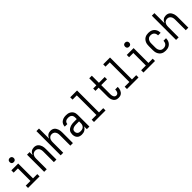

<svg xmlns="http://www.w3.org/2000/svg" viewBox="441 -2422 4117 4117"><g transform="rotate(-45 2500.0 -363.5)"><path d="M75 0V-70H218V-450H89V-520H296V-70H425V0ZM250 -608Q237 -608 225 -611.5Q213 -615 204 -624Q195 -633 191.5 -645Q188 -657 188 -670Q188 -683 191.5 -695Q195 -707 204 -716Q213 -725 225 -729Q237 -733 250 -733Q263 -733 275 -729Q287 -725 296 -716Q305 -707 309 -695Q313 -683 313 -670Q313 -657 309 -645Q305 -633 296 -624Q287 -615 275 -611.5Q263 -608 250 -608Z M564 0V-520H642V-429Q650 -450 663 -469Q676 -488 694.5 -502Q713 -516 735.5 -522Q758 -528 780 -528Q805 -528 829 -521Q853 -514 871.5 -498.5Q890 -483 903 -461.5Q916 -440 923.5 -416.5Q931 -393 933.5 -368.5Q936 -344 936 -320V0H858V-320Q858 -337 856 -353.5Q854 -370 849 -385.5Q844 -401 834.5 -415Q825 -429 812 -439Q799 -449 783 -453.5Q767 -458 750 -458Q733 -458 717 -453.5Q701 -449 688 -439Q675 -429 665.5 -415Q656 -401 651 -385.5Q646 -370 644 -353.5Q642 -337 642 -320V0Z M1064 0V-735H1142V-429Q1150 -450 1163 -469Q1176 -488 1194.5 -502Q1213 -516 1235.5 -522Q1258 -528 1280 -528Q1305 -528 1329 -521Q1353 -514 1371.5 -498.5Q1390 -483 1403 -461.5Q1416 -440 1423.5 -416.5Q1431 -393 1433.5 -368.5Q1436 -344 1436 -320V0H1358V-320Q1358 -337 1356 -353.5Q1354 -370 1349 -385.5Q1344 -401 1334.5 -415Q1325 -429 1312 -439Q1299 -449 1283 -453.5Q1267 -458 1250 -458Q1233 -458 1217 -453.5Q1201 -449 1188 -439Q1175 -429 1165.5 -415Q1156 -401 1151 -385.5Q1146 -370 1144 -353.5Q1142 -337 1142 -320V0Z M1702 8Q1672 8 1643 -1Q1614 -10 1593.5 -32Q1573 -54 1564.5 -83Q1556 -112 1556 -141Q1556 -167 1562.5 -192Q1569 -217 1584.5 -237Q1600 -257 1622 -270.5Q1644 -284 1668.5 -292Q1693 -300 1718 -303Q1743 -306 1769 -306H1858V-355Q1858 -376 1851 -397Q1844 -418 1828 -432Q1812 -446 1791 -452Q1770 -458 1749 -458Q1729 -458 1709.5 -454Q1690 -450 1674 -439Q1658 -428 1649 -410Q1640 -392 1640 -373H1562Q1562 -396 1568.5 -418Q1575 -440 1588 -459Q1601 -478 1619.5 -491.5Q1638 -505 1659 -513.5Q1680 -522 1703 -525Q1726 -528 1749 -528Q1773 -528 1797 -524.5Q1821 -521 1843 -511Q1865 -501 1883.5 -485Q1902 -469 1914 -448Q1926 -427 1931 -403Q1936 -379 1936 -355V0H1858V-86Q1849 -64 1832.5 -45.5Q1816 -27 1795 -14.5Q1774 -2 1750 3Q1726 8 1702 8ZM1732 -62Q1756 -62 1780.5 -68.5Q1805 -75 1823 -91.5Q1841 -108 1849.5 -131.5Q1858 -155 1858 -180V-236H1769Q1754 -236 1738.5 -234.5Q1723 -233 1708.5 -229.5Q1694 -226 1680 -219.5Q1666 -213 1655 -203Q1644 -193 1639 -178.5Q1634 -164 1634 -149Q1634 -131 1641 -113Q1648 -95 1662 -83Q1676 -71 1694.5 -66.5Q1713 -62 1732 -62Z M2075 0V-70H2218V-665H2089V-735H2296V-70H2425V0Z M2816 8Q2794 8 2771.5 2.5Q2749 -3 2730.5 -16.5Q2712 -30 2699 -49Q2686 -68 2678.5 -89.5Q2671 -111 2668.5 -133.5Q2666 -156 2666 -179V-450H2570V-520H2666V-735H2744V-520H2920V-450H2744V-179Q2744 -166 2745 -153Q2746 -140 2749 -127.5Q2752 -115 2757 -103Q2762 -91 2770.5 -81.5Q2779 -72 2791.5 -67Q2804 -62 2816 -62Q2828 -62 2839.5 -66Q2851 -70 2859.5 -78Q2868 -86 2873.5 -96.5Q2879 -107 2882.5 -118.5Q2886 -130 2887.5 -142Q2889 -154 2889 -166V-172H2967V-162Q2967 -140 2963 -119Q2959 -98 2951 -78.5Q2943 -59 2929.5 -41.5Q2916 -24 2898 -12.5Q2880 -1 2859 3.5Q2838 8 2816 8Z M3075 0V-70H3218V-665H3089V-735H3296V-70H3425V0Z M3575 0V-70H3718V-450H3589V-520H3796V-70H3925V0ZM3750 -608Q3737 -608 3725 -611.5Q3713 -615 3704 -624Q3695 -633 3691.5 -645Q3688 -657 3688 -670Q3688 -683 3691.5 -695Q3695 -707 3704 -716Q3713 -725 3725 -729Q3737 -733 3750 -733Q3763 -733 3775 -729Q3787 -725 3796 -716Q3805 -707 3809 -695Q3813 -683 3813 -670Q3813 -657 3809 -645Q3805 -633 3796 -624Q3787 -615 3775 -611.5Q3763 -608 3750 -608Z M4247 8Q4221 8 4194 2.5Q4167 -3 4144 -16.5Q4121 -30 4103.5 -50.5Q4086 -71 4075 -95.5Q4064 -120 4060 -146.5Q4056 -173 4056 -200V-320Q4056 -347 4060 -373.5Q4064 -400 4075 -424.5Q4086 -449 4103.5 -469.5Q4121 -490 4144 -503.5Q4167 -517 4194 -522.5Q4221 -528 4247 -528Q4272 -528 4297 -523.5Q4322 -519 4344.5 -508Q4367 -497 4385 -479.5Q4403 -462 4415 -440Q4427 -418 4432.5 -393.5Q4438 -369 4438 -344V-342H4360V-343Q4360 -366 4353 -388Q4346 -410 4330 -426.5Q4314 -443 4292 -450.5Q4270 -458 4247 -458Q4230 -458 4213.5 -454Q4197 -450 4183 -440Q4169 -430 4159.5 -416Q4150 -402 4144 -386.5Q4138 -371 4136 -354Q4134 -337 4134 -320V-200Q4134 -183 4136 -166Q4138 -149 4144 -133.5Q4150 -118 4159.5 -104Q4169 -90 4183 -80Q4197 -70 4213.5 -66Q4230 -62 4247 -62Q4270 -62 4292 -69.5Q4314 -77 4330 -93.5Q4346 -110 4353 -132Q4360 -154 4360 -177V-178H4438V-176Q4438 -151 4432.5 -126.5Q4427 -102 4415 -80Q4403 -58 4385 -40.5Q4367 -23 4344.5 -12Q4322 -1 4297 3.5Q4272 8 4247 8Z M4564 0V-735H4642V-429Q4650 -450 4663 -469Q4676 -488 4694.5 -502Q4713 -516 4735.5 -522Q4758 -528 4780 -528Q4805 -528 4829 -521Q4853 -514 4871.5 -498.5Q4890 -483 4903 -461.5Q4916 -440 4923.5 -416.5Q4931 -393 4933.5 -368.5Q4936 -344 4936 -320V0H4858V-320Q4858 -337 4856 -353.5Q4854 -370 4849 -385.5Q4844 -401 4834.5 -415Q4825 -429 4812 -439Q4799 -449 4783 -453.5Q4767 -458 4750 -458Q4733 -458 4717 -453.5Q4701 -449 4688 -439Q4675 -429 4665.5 -415Q4656 -401 4651 -385.5Q4646 -370 4644 -353.5Q4642 -337 4642 -320V0Z"/></g></svg>

Font: Iosevka www.saffi
Style: Regular
Weight: 400
Monospace: yes
Designer: Belleve Invis
Foundry: Belleve Invis
Version: Version 22.0.2; ttfautohint (v1.8.3)